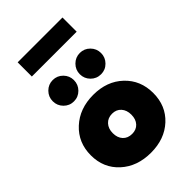

<svg xmlns="http://www.w3.org/2000/svg" viewBox="-249 -917 1019 1019"><g transform="rotate(-45 260.5 -408.0)"><path d="M92.5 -721.5V-828H429V-721.5ZM101.2 -606.5Q124.5 -630 157.5 -630Q190.5 -630 213.8 -606.5Q237 -583 237 -550Q237 -517 213.8 -493.5Q190.5 -470 157.5 -470Q124.5 -470 101.2 -493.5Q78 -517 78 -550Q78 -583 101.2 -606.5ZM361 -470Q327.5 -470 304.2 -493.5Q281 -517 281 -550Q281 -583 304.5 -606.5Q328 -630 361 -630Q394 -630 417.2 -606.5Q440.5 -583 440.5 -550Q440.5 -517 417.2 -493.5Q394 -470 361 -470ZM254 12Q150.5 12 84.2 -48.5Q18 -109 18 -204Q18 -299.5 84.5 -361Q151 -422.5 254 -422.5Q356.5 -422.5 421.5 -361Q486.5 -299.5 486.5 -204Q486.5 -108.5 421.5 -48.2Q356.5 12 254 12ZM254 -129.5Q285.5 -129.5 304.2 -150Q323 -170.5 323 -205Q323 -239 304.2 -260Q285.5 -281 254 -281Q222 -281 202.8 -260Q183.5 -239 183.5 -205Q183.5 -170.5 202.5 -150Q221.5 -129.5 254 -129.5Z"/></g></svg>

Font: League Spartan ExtraBold
Style: Regular
Weight: 800
Foundry: The League of Moveable Type
Version: Version 2.002